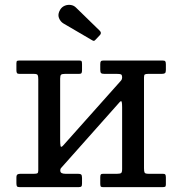

<svg xmlns="http://www.w3.org/2000/svg" viewBox="-20 -770 745 790"><path d="M572.5 -77.5V-452Q572.5 -461.5 576.2 -463.8Q580 -466 589.5 -466H644.5Q654.5 -466 658.5 -468.8Q662.5 -471.5 662.5 -482V-505Q662.5 -514.5 660 -517.8Q657.5 -521 648.5 -521H406.5Q398 -521 395.2 -518Q392.5 -515 392.5 -506V-483Q392.5 -472 396.2 -469Q400 -466 410 -466H461.5Q473 -466 477.8 -464Q482.5 -462 482.5 -450.5Q482.5 -448.5 481.5 -445Q480.5 -441.5 478 -438.5L240 -171.5Q231 -161.5 229.2 -169Q227.5 -176.5 227.5 -196V-446.5Q227.5 -459.5 231.5 -462.8Q235.5 -466 247.5 -466H305Q313 -466 315.2 -469.2Q317.5 -472.5 317.5 -480.5V-505.5Q317.5 -514 316 -517.5Q314.5 -521 306.5 -521H63Q55 -521 51.2 -519.8Q47.5 -518.5 47.5 -510V-481Q47.5 -472.5 50 -469.2Q52.5 -466 60.5 -466H119.5Q132.5 -466 135 -461.2Q137.5 -456.5 137.5 -443.5V-69Q137.5 -59.5 134 -57.2Q130.5 -55 120.5 -55H65.5Q56 -55 51.8 -52.2Q47.5 -49.5 47.5 -39V-16Q47.5 -6.5 50 -3.2Q52.5 0 61.5 0H303.5Q312 0 314.8 -3Q317.5 -6 317.5 -15V-38Q317.5 -49 313.8 -52Q310 -55 300 -55H248.5Q239 -55 233.5 -58Q228 -61 228 -68.5Q228 -75 230.5 -77.8Q233 -80.5 236 -84L472.5 -350Q479 -357 480.8 -350.8Q482.5 -344.5 482.5 -329.5V-74.5Q482.5 -61.5 478.5 -58.2Q474.5 -55 462.5 -55H405Q397 -55 394.8 -52Q392.5 -49 392.5 -40.5V-15.5Q392.5 -7.5 394 -3.8Q395.5 0 403.5 0H647Q655.5 0 659 -1.5Q662.5 -3 662.5 -11V-40Q662.5 -48.5 660.2 -51.8Q658 -55 649.5 -55H590.5Q577.5 -55 575 -59.8Q572.5 -64.5 572.5 -77.5ZM359 -604.5Q364.5 -601 367.2 -602Q370 -603 374 -607.5L391 -625.5Q399.5 -634.5 390.5 -643.5L293.5 -738Q284.5 -747.5 271.5 -749.5Q258.5 -751.5 246.5 -746.5Q234.5 -741.5 227.5 -730Q216.5 -711.5 222.5 -696.2Q228.5 -681 241 -673.5Z"/></svg>

Font: Besley
Style: Regular
Weight: 400
Designer: Owen Earl
Foundry: indestructible type*
Version: Version 4.000